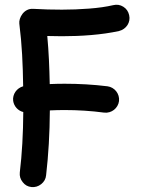

<svg xmlns="http://www.w3.org/2000/svg" viewBox="-20 -729 593 805"><path d="M35.2 -306.2C38.6 -282.7 55.7 -264.6 77.6 -259.3C77.1 -169.9 72.3 -82.5 63 -5.9C61.5 9.3 65.4 22.5 75.2 34.7C84.5 46.9 96.7 53.7 111.8 55.2C127 56.6 140.6 52.7 152.8 43C165 33.2 171.9 21 173.3 5.9C183.1 -79.1 188.5 -169.9 189 -266.1C210 -267.1 230.5 -267.6 251 -267.6C306.2 -267.6 361.8 -264.2 417 -256.8C447.8 -253.4 475.1 -275.4 479 -305.2C482.4 -335.9 460.4 -363.3 430.7 -367.2C371.6 -374.5 311 -377.9 251 -377.9C230 -377.9 209.5 -377.4 188.5 -376.5C187 -446.3 184.6 -510.3 178.2 -578.1C198.2 -577.6 219.7 -577.1 239.7 -577.1C319.8 -577.1 407.2 -583 479.5 -599.1C509.3 -606.4 528.8 -635.7 521.5 -665.5C518.1 -680.7 510.3 -692.4 497.1 -700.7C483.9 -709 470.2 -710.9 455.1 -707.5C425.8 -700.7 392.1 -695.8 353.5 -692.9C314.9 -689.9 276.9 -688.5 239.7 -688.5C200.2 -688.5 159.2 -689.5 119.6 -691.9C79.1 -694.8 58.1 -652.8 61 -629.9C72.3 -540 75.7 -460.4 77.1 -367.2C50.3 -359.9 31.7 -334 35.2 -306.2Z"/></svg>

Font: Mikhak SemiBold
Style: Regular
Weight: 600
Designer: Amin Abedi
Version: Version 3.2